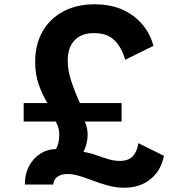

<svg xmlns="http://www.w3.org/2000/svg" viewBox="-20 -861 838 896"><path d="M559.5 15Q634.5 15 683.5 -26Q732.5 -67 745 -134L625.5 -193Q620.5 -154.5 600 -132.2Q579.5 -110 538 -110Q512 -110 483 -119Q454 -128 425 -138.2Q396 -148.5 369.5 -152Q389 -192.5 389 -232Q389 -249.5 385.5 -264.8Q382 -280 375.5 -294H547.5V-380H353Q328 -435 312 -484.2Q296 -533.5 296 -578Q296 -640 328.2 -673.2Q360.5 -706.5 419 -706.5Q482.5 -706.5 516.2 -671Q550 -635.5 564 -582L696 -647Q674 -732 602.2 -786.5Q530.5 -841 421.5 -841Q339 -841 276.5 -808.2Q214 -775.5 179 -715Q144 -654.5 144 -572Q144 -516 160.2 -468.2Q176.5 -420.5 201.5 -380H90.5V-294H240Q247.5 -281.5 252 -266.2Q256.5 -251 256.5 -233Q256.5 -192 241.5 -165.5Q199 -164.5 165.8 -142.2Q132.5 -120 114 -83Q95.5 -46 96 0H228.5Q230.5 -24 248.5 -36.5Q266.5 -49 294.5 -49Q322.5 -49 353 -39.2Q383.5 -29.5 416.5 -17Q449.5 -4.5 485.5 5.2Q521.5 15 559.5 15Z"/></svg>

Font: Spartan
Style: Bold
Weight: 700
Designer: Matt Bailey, Mirko Velimirovic
Foundry: Matt Bailey
Version: Version 1.003; ttfautohint (v1.8.3)